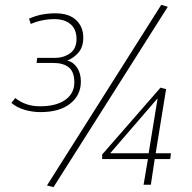

<svg xmlns="http://www.w3.org/2000/svg" viewBox="-20 -763 794 793"><path d="M27 -338 43 -358Q86 -324 145 -324Q212 -324 249.5 -350.5Q287 -377 287 -423Q287 -466 264.5 -484.5Q242 -503 200 -503H131L134 -524H207Q243 -524 269.5 -543Q296 -562 296 -602Q296 -642 271.5 -663Q247 -684 205 -684Q179 -684 154.5 -679Q130 -674 107 -664L100 -686Q127 -698 153.5 -703Q180 -708 209 -708Q265 -708 294.5 -680Q324 -652 324 -608Q324 -570 305 -547Q286 -524 258 -513Q283 -507 298.5 -483.5Q314 -460 314 -426Q314 -370 270 -335Q226 -300 147 -300Q115 -300 83 -309Q51 -318 27 -338ZM201 10 174 3 646 -743 673 -735ZM402 -106V-125L643 -401L666 -395L623 -130H686L683 -106H619L603 0H573L591 -106ZM435 -130H594L631 -357Z"/></svg>

Font: Georama ExtraLight
Style: Italic
Weight: 200
Italic angle: -9°
Designer: Jean-Baptiste Levee
Foundry: Production Type
Version: Version 1.000